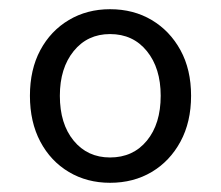

<svg xmlns="http://www.w3.org/2000/svg" viewBox="-20 -725 479 417"><path d="M219 -328Q169 -328 129.5 -351.5Q90 -375 67.5 -417.5Q45 -460 45 -517Q45 -574 67.5 -616Q90 -658 129.5 -681.5Q169 -705 219 -705Q270 -705 309.5 -681.5Q349 -658 372 -616Q395 -574 395 -517Q395 -460 372 -417.5Q349 -375 309.5 -351.5Q270 -328 219 -328ZM219 -383Q269 -383 299 -419.5Q329 -456 329 -517Q329 -577 299 -614Q269 -651 219 -651Q170 -651 140 -614Q110 -577 110 -517Q110 -456 140 -419.5Q170 -383 219 -383Z"/></svg>

Font: Ubuntu Sans
Style: Regular
Weight: 400
Designer: Dalton Maag Ltd
Foundry: Dalton Maag Ltd
Version: Version 1.006; ttfautohint (v1.8.4.7-5d5b)